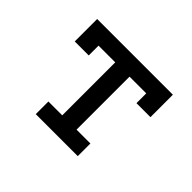

<svg xmlns="http://www.w3.org/2000/svg" viewBox="-113 -711 902 902"><g transform="rotate(45 337.5 -260.0)"><path d="M198 0V-84H290V-436H179V-371H86V-520H589V-371H496V-436H385V-84H477V0Z"/></g></svg>

Font: Iosevka Etoile Medium
Style: Regular
Weight: 500
Designer: Belleve Invis
Foundry: Belleve Invis
Version: Version 22.1.2; ttfautohint (v1.8.4)